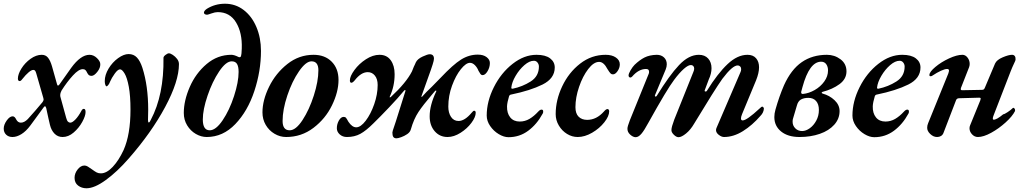

<svg xmlns="http://www.w3.org/2000/svg" viewBox="-36 -721 5513 1030"><path d="M-16 -31Q-16 -52 0 -74.5Q16 -97 32 -97Q43 -97 51 -80Q60 -63 76 -63Q94 -63 113 -82Q154 -127 192 -173Q198 -181 198 -188L196 -197L158 -329Q155 -339 151.5 -342.5Q148 -346 143 -346Q133 -346 117.5 -333Q102 -320 83 -296Q76 -286 69 -286Q65 -286 62.5 -289.5Q60 -293 60 -299Q60 -323 79 -353.5Q98 -384 128 -405.5Q158 -427 188 -427Q209 -427 221.5 -411.5Q234 -396 243 -365L270 -269Q272 -262 275 -262Q279 -262 283 -268L346 -357Q397 -427 444 -427Q466 -427 484 -409.5Q502 -392 502 -377Q503 -357 486 -335.5Q469 -314 455 -314Q446 -314 441 -318Q436 -322 432 -330Q427 -341 422 -345.5Q417 -350 408 -350Q386 -350 355 -316Q323 -281 294 -235Q287 -221 287 -212Q287 -203 289 -198L319 -89Q323 -74 328.5 -68.5Q334 -63 341 -63Q352 -63 368.5 -80Q385 -97 401 -127Q406 -137 414 -137Q423 -137 423 -120Q423 -99 405 -66.5Q387 -34 359 -10Q331 14 300 14Q274 14 256.5 -4Q239 -22 232 -51Q227 -70 224 -85.5Q221 -101 218 -113L212 -141Q209 -151 205 -151Q203 -151 198 -145Q184 -127 163 -97L127 -48Q104 -17 79 -1.5Q54 14 31 14Q10 14 -3 1.5Q-16 -11 -16 -31Z M364 233Q364 209 380.5 188Q397 167 417 167Q426 167 435 172.5Q444 178 458 188Q473 199 482.5 204Q492 209 505 209Q536 209 568.5 174.5Q601 140 627 84Q664 1 664 -133Q664 -207 655 -255.5Q646 -304 632.5 -326.5Q619 -349 608 -349Q596 -349 579.5 -326Q563 -303 554 -282Q552 -275 546 -266.5Q540 -258 535 -258Q532 -258 529 -266Q526 -274 526 -286Q526 -319 546.5 -353Q567 -387 597.5 -409Q628 -431 654 -431Q681 -431 698.5 -412.5Q716 -394 728 -357Q759 -260 759 -132Q759 -99 758 -81V-77Q758 -64 762 -64Q767 -64 773 -78Q844 -212 841 -411Q841 -418 852 -426.5Q863 -435 870 -435Q878 -435 891 -426.5Q904 -418 914 -405Q924 -392 924 -377Q924 -285 850 -147Q776 -9 654 130Q593 200 532 244.5Q471 289 428 289Q402 289 383 274.5Q364 260 364 233Z M950 -115Q950 -181 982 -254.5Q1014 -328 1072.5 -377.5Q1131 -427 1205 -427Q1220 -427 1242 -416Q1249 -412 1255 -416Q1258 -421 1259.5 -435Q1261 -449 1261 -461Q1264 -545 1230.5 -600.5Q1197 -656 1132 -656Q1118 -656 1098.5 -649Q1079 -642 1075 -642Q1068 -642 1063 -645Q1058 -648 1058 -653Q1058 -663 1074 -674Q1118 -701 1171 -701Q1227 -701 1271 -667.5Q1315 -634 1339.5 -576Q1364 -518 1364 -448Q1364 -340 1328.5 -232.5Q1293 -125 1226.5 -55.5Q1160 14 1073 14Q1043 14 1014.5 -2.5Q986 -19 968 -48.5Q950 -78 950 -115ZM1244 -335Q1244 -364 1235.5 -378Q1227 -392 1207 -392Q1176 -392 1139.5 -337.5Q1103 -283 1077.5 -208Q1052 -133 1052 -80Q1052 -22 1089 -22Q1122 -22 1158.5 -76Q1195 -130 1219.5 -205.5Q1244 -281 1244 -335Z M1372 -118Q1372 -183 1407.5 -255.5Q1443 -328 1505.5 -377.5Q1568 -427 1646 -427Q1707 -427 1743.5 -390Q1780 -353 1780 -292Q1780 -228 1745 -156Q1710 -84 1645.5 -35Q1581 14 1499 14Q1466 14 1436.5 -3.5Q1407 -21 1389.5 -51Q1372 -81 1372 -118ZM1672 -344Q1672 -392 1635 -392Q1605 -392 1568 -338.5Q1531 -285 1505.5 -209Q1480 -133 1480 -72Q1480 -22 1518 -22Q1551 -22 1587 -77Q1623 -132 1647.5 -208.5Q1672 -285 1672 -344Z M2069 -10Q2069 -16 2079 -44L2088 -71L2139 -233Q2140 -238 2137.5 -238Q2135 -238 2132 -235Q2100 -196 2051.5 -145Q2003 -94 1967 -59Q1928 -20 1897 -3Q1866 14 1825 14Q1802 14 1786.5 0Q1771 -14 1771 -33Q1771 -55 1782 -74.5Q1793 -94 1808 -94Q1816 -94 1820.5 -88.5Q1825 -83 1833 -68Q1853 -38 1875 -38Q1899 -38 1926 -73.5Q1953 -109 1971.5 -162Q1990 -215 1990 -265Q1990 -297 1975 -315.5Q1960 -334 1937 -334Q1901 -334 1867 -290Q1856 -277 1849 -277Q1841 -277 1841 -290Q1841 -312 1865.5 -345.5Q1890 -379 1927 -403Q1964 -427 2000 -427Q2039 -427 2060 -398Q2081 -369 2081 -323Q2081 -258 2055 -203Q2054 -199 2055.5 -198.5Q2057 -198 2061 -201Q2143 -277 2174 -338L2184 -363Q2187 -368 2189.5 -374.5Q2192 -381 2195 -387Q2204 -405 2231 -417.5Q2258 -430 2269 -430Q2292 -430 2292 -406Q2292 -397 2285 -375Q2278 -353 2275 -345L2225 -205Q2224 -201 2226 -201Q2228 -201 2230 -204Q2249 -226 2281 -256L2327 -303Q2395 -375 2437.5 -401.5Q2480 -428 2527 -428Q2557 -428 2574.5 -414.5Q2592 -401 2592 -383Q2592 -360 2579.5 -339Q2567 -318 2553 -318Q2546 -318 2541.5 -324Q2537 -330 2531 -341Q2524 -359 2511.5 -371.5Q2499 -384 2485 -384Q2464 -384 2436.5 -350Q2409 -316 2389 -261.5Q2369 -207 2369 -149Q2369 -116 2383.5 -94Q2398 -72 2424 -72Q2457 -72 2494 -116Q2498 -121 2501.5 -124Q2505 -127 2507 -127Q2516 -127 2516 -116Q2516 -93 2493 -62Q2470 -31 2434.5 -8.5Q2399 14 2365 14Q2323 14 2296 -17Q2269 -48 2269 -97Q2269 -157 2304 -230Q2306 -234 2303.5 -235Q2301 -236 2298 -233L2281 -213Q2234 -158 2209 -120.5Q2184 -83 2168 -27Q2164 -12 2148.5 -1.5Q2133 9 2116 15Q2099 21 2091 21Q2079 21 2074 13.5Q2069 6 2069 -10Z M2575 -101Q2575 -177 2613.5 -253.5Q2652 -330 2714 -378.5Q2776 -427 2842 -427Q2890 -427 2915 -408Q2940 -389 2940 -359Q2940 -300 2874.5 -267.5Q2809 -235 2707 -214Q2698 -213 2695 -205Q2685 -172 2684 -151Q2683 -114 2701 -91.5Q2719 -69 2752 -69Q2780 -69 2804 -83Q2828 -97 2851 -122Q2861 -133 2869 -133Q2878 -133 2878 -123Q2878 -114 2875 -111Q2844 -54 2797.5 -19.5Q2751 15 2692 15Q2667 15 2639.5 -1.5Q2612 -18 2593.5 -45Q2575 -72 2575 -101ZM2855 -364Q2855 -376 2847.5 -385.5Q2840 -395 2828 -395Q2804 -395 2777 -371.5Q2750 -348 2730 -314Q2710 -280 2707 -251V-249Q2707 -245 2714 -245Q2767 -256 2811 -284Q2855 -312 2855 -364Z M2945 -109Q2945 -184 2980 -258Q3015 -332 3076 -379.5Q3137 -427 3213 -427Q3247 -427 3268 -412.5Q3289 -398 3289 -376Q3289 -357 3277 -339.5Q3265 -322 3252 -322Q3244 -322 3238.5 -328Q3233 -334 3223 -350Q3203 -389 3178 -389Q3149 -389 3119.5 -350.5Q3090 -312 3070.5 -255Q3051 -198 3051 -146Q3051 -112 3068 -95Q3085 -78 3114 -78Q3164 -78 3204 -123Q3215 -136 3223 -136Q3227 -136 3229.5 -132.5Q3232 -129 3232 -124Q3232 -98 3206 -65Q3180 -32 3140.5 -9Q3101 14 3063 14Q3033 14 3006 -2.5Q2979 -19 2962 -47.5Q2945 -76 2945 -109Z M3330 -32Q3330 -42 3343 -76L3444 -325Q3446 -329 3446 -336Q3446 -351 3430 -351Q3390 -351 3355 -310Q3350 -305 3345 -305Q3342 -305 3339 -308Q3336 -311 3336 -316Q3336 -326 3347 -344.5Q3358 -363 3368 -373Q3395 -399 3421.5 -412.5Q3448 -426 3487 -427Q3511 -427 3526 -413Q3541 -399 3541 -376Q3541 -363 3535 -348L3478 -211L3477 -207Q3477 -203 3481 -203Q3486 -203 3488 -208Q3555 -317 3607 -372Q3659 -427 3713 -427Q3745 -427 3763 -407Q3781 -387 3781 -355Q3781 -326 3766 -294L3745 -238L3744 -234Q3744 -230 3749 -230Q3755 -230 3757 -235Q3814 -327 3867 -377Q3920 -427 3974 -427Q4004 -427 4020 -408.5Q4036 -390 4036 -360Q4036 -330 4020 -290L3945 -109Q3939 -94 3939 -86Q3939 -75 3948 -75Q3970 -75 4039 -139Q4049 -149 4053 -149Q4056 -149 4059 -145.5Q4062 -142 4062 -138Q4060 -116 4044 -100Q4000 -49 3949.5 -17.5Q3899 14 3848 14Q3835 14 3820 2.5Q3805 -9 3805 -24Q3805 -27 3807 -33L3936 -333Q3940 -341 3940 -350Q3940 -359 3934.5 -364.5Q3929 -370 3922 -370Q3894 -371 3839 -298Q3798 -240 3688 -58Q3669 -25 3644.5 -5Q3620 15 3604 15Q3592 15 3578.5 1.5Q3565 -12 3566 -24Q3566 -39 3581 -79L3684 -336Q3688 -345 3688 -353Q3688 -362 3683 -367Q3678 -372 3671 -372Q3657 -373 3633 -352Q3609 -331 3580 -292Q3542 -242 3442 -62Q3420 -21 3404.5 -3Q3389 15 3374 15Q3360 15 3344.5 1Q3329 -13 3330 -32Z M4118 -93Q4118 -112 4124 -133Q4144 -204 4170 -264Q4208 -348 4265 -387.5Q4322 -427 4400 -427Q4441 -427 4473 -403Q4505 -379 4505 -338Q4505 -297 4467.5 -269.5Q4430 -242 4376 -228Q4372 -226 4372 -223.5Q4372 -221 4377 -219Q4414 -209 4441 -183.5Q4468 -158 4468 -125Q4468 -84 4439.5 -52Q4411 -20 4362 -3Q4313 14 4253 14Q4191 14 4154.5 -15.5Q4118 -45 4118 -93ZM4406 -343Q4406 -363 4396.5 -376.5Q4387 -390 4369 -390Q4306 -390 4269 -254L4262 -228V-225Q4262 -217 4271 -217Q4303 -220 4334.5 -238Q4366 -256 4386 -284Q4406 -312 4406 -343ZM4357 -131Q4357 -162 4342 -179Q4327 -196 4301 -196Q4276 -196 4260.5 -187Q4245 -178 4239 -155L4218 -84Q4216 -79 4216 -68Q4216 -47 4230.5 -32.5Q4245 -18 4267 -18Q4287 -18 4308 -33Q4329 -48 4343 -74Q4357 -100 4357 -131Z M4537 -101Q4537 -177 4575.5 -253.5Q4614 -330 4676 -378.5Q4738 -427 4804 -427Q4852 -427 4877 -408Q4902 -389 4902 -359Q4902 -300 4836.5 -267.5Q4771 -235 4669 -214Q4660 -213 4657 -205Q4647 -172 4646 -151Q4645 -114 4663 -91.5Q4681 -69 4714 -69Q4742 -69 4766 -83Q4790 -97 4813 -122Q4823 -133 4831 -133Q4840 -133 4840 -123Q4840 -114 4837 -111Q4806 -54 4759.5 -19.5Q4713 15 4654 15Q4629 15 4601.5 -1.5Q4574 -18 4555.5 -45Q4537 -72 4537 -101ZM4817 -364Q4817 -376 4809.5 -385.5Q4802 -395 4790 -395Q4766 -395 4739 -371.5Q4712 -348 4692 -314Q4672 -280 4669 -251V-249Q4669 -245 4676 -245Q4729 -256 4773 -284Q4817 -312 4817 -364Z M4938 -37Q4938 -48 4943 -60L5051 -326Q5055 -338 5055 -342Q5055 -351 5045 -351Q5033 -351 5012 -341.5Q4991 -332 4967 -316Q4963 -312 4956 -312Q4949 -312 4950 -320Q4951 -336 4982 -362Q5013 -388 5055 -407.5Q5097 -427 5127 -427Q5143 -427 5154.5 -412Q5166 -397 5166 -378Q5166 -370 5163 -361L5119 -249L5118 -243Q5118 -237 5126 -237L5232 -239Q5238 -239 5241.5 -241.5Q5245 -244 5248 -252L5302 -380Q5311 -400 5343 -413.5Q5375 -427 5393 -427Q5403 -427 5408 -420Q5413 -413 5412 -400Q5412 -397 5403.5 -379.5Q5395 -362 5386 -339L5295 -104Q5286 -82 5293 -79Q5309 -77 5346 -108Q5352 -108 5369.5 -119.5Q5387 -131 5398 -142Q5400 -143 5402 -142.5Q5404 -142 5405 -140Q5411 -135 5409 -125Q5395 -97 5358.5 -64Q5322 -31 5281 -8.5Q5240 14 5210 14Q5192 14 5178.5 -0.5Q5165 -15 5165 -33Q5165 -41 5168 -48L5223 -183L5225 -192Q5225 -197 5218 -197L5110 -194Q5097 -194 5093 -184L5025 -7Q5021 3 5012 8.5Q5003 14 4991 14Q4971 14 4954 -2.5Q4937 -19 4938 -37Z"/></svg>

Font: EB Garamond SemiBold
Style: Italic
Weight: 600
Italic angle: -17.2°
Designer: Georg Duffner and Octavio Pardo
Foundry: Georg Duffner
Version: Version 1.000